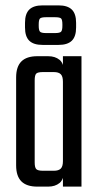

<svg xmlns="http://www.w3.org/2000/svg" viewBox="-20 -694 368 714"><path d="M109 -224H40V-406Q40 -446 59.5 -465.5Q79 -485 119 -485H159Q185 -485 201.5 -471.5Q218 -458 218 -424V-362H214V-390Q214 -410 206 -418Q198 -426 180 -426H140Q121 -426 115 -420.5Q109 -415 109 -395ZM283 0H214V-422V-430V-485H283ZM40 -261H109V-90Q109 -71 115 -65Q121 -59 140 -59H180Q198 -59 206 -67Q214 -75 214 -95V-121H218V-61Q218 -27 201.5 -13.5Q185 0 159 0H119Q79 0 59.5 -19.5Q40 -39 40 -79ZM263 -609V-592Q263 -558 247 -542.5Q231 -527 198 -527H138Q105 -527 89 -542.5Q73 -558 73 -592V-609Q73 -643 89 -658.5Q105 -674 138 -674H198Q231 -674 247 -658.5Q263 -643 263 -609ZM212 -598V-603Q212 -620 207.5 -625Q203 -630 184 -630H152Q133 -630 128.5 -625Q124 -620 124 -603V-598Q124 -582 128.5 -576.5Q133 -571 152 -571H184Q203 -571 207.5 -576.5Q212 -582 212 -598Z"/></svg>

Font: Teko Variable Light
Style: Regular
Weight: 300
Designer: Manushi Parikh, Jonny Pinhorn
Foundry: Indian Type Foundry
Version: Version 3.000